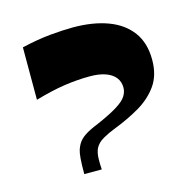

<svg xmlns="http://www.w3.org/2000/svg" viewBox="-81 -586 675 669"><g transform="rotate(-15 256.5 -252.0)"><path d="M143.6 0Q143.6 -37 145.3 -56.7Q146.9 -76.4 150.4 -86.7Q153.9 -97 158.3 -104.7Q167.3 -120.7 185.1 -132.5Q202.9 -144.4 234.6 -157Q283.3 -178.3 309.1 -194.5Q334.9 -210.6 344.2 -225.5Q353.5 -240.5 353.5 -255.8Q353.5 -277.7 341.4 -292.7Q329.3 -307.8 306.4 -316Q283.4 -324.1 250.5 -324.1Q204.8 -324.1 157.8 -317.1Q110.8 -310.1 51.3 -292.8V-482Q109.1 -495.4 156 -499.7Q202.8 -504 237.5 -504Q309.5 -504 362.9 -484.2Q416.2 -464.4 445.8 -424.5Q475.3 -384.7 475.3 -323.7Q475.3 -268.6 449.4 -231.9Q423.5 -195.3 381.2 -170.4Q338.8 -145.6 288.1 -126Q264.4 -117 243.4 -105.1Q222.4 -93.3 213.4 -75.6Q210.1 -69.3 207.9 -59.1Q205.7 -49 205.7 -37Q205.7 -28.6 205.7 -19.3Q205.7 -10 206.7 0Z"/></g></svg>

Font: Ojuju ExtraLight
Style: Regular
Weight: 200
Designer: Chisaokwu Joboson, Mirko Velimirovic
Foundry: Udi Foundry
Version: Version 1.000